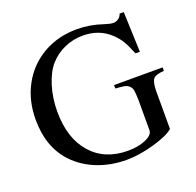

<svg xmlns="http://www.w3.org/2000/svg" viewBox="-122 -804 966 947"><g transform="rotate(-20 361.0 -331.0)"><path d="M709 -354V-335.9Q666 -333 653.3 -318.8Q640.6 -304.7 639.2 -258.8V-56.2Q608.9 -29.8 531 -7.8Q453.1 14.2 388.2 14.2Q305.7 14.2 235.1 -13.4Q164.6 -41 115.2 -92.8Q32.2 -180.2 32.2 -325.2Q32.2 -426.3 75.9 -506.1Q119.6 -585.9 198 -630.9Q276.4 -675.8 375 -675.8Q443.4 -675.8 511.2 -652.8Q541.5 -643.1 555.2 -643.1Q570.8 -643.1 583.3 -651.9Q595.7 -660.6 600.1 -675.8H622.1L629.9 -464.8H606.9Q588.4 -510.7 573.5 -535.2Q558.6 -559.6 536.1 -581.1Q478 -636.2 392.1 -636.2Q341.3 -636.2 296.1 -616.5Q251 -596.7 217.8 -560.1Q185.1 -523.4 165.5 -460.2Q146 -397 146 -326.2Q146 -186.5 216.6 -106.2Q287.1 -25.9 409.2 -25.9Q463.9 -25.9 502.9 -43.2Q542 -60.5 542 -85V-247.1Q541 -277.8 538.8 -292.7Q536.6 -307.6 526.4 -317.9Q516.1 -328.1 501 -331.1Q485.8 -334 454.1 -335.9V-354Z"/></g></svg>

Font: Accordance
Style: Regular
Weight: 400
Version: Version 1.1 (build May 11, 2018) Miklal Software Solutions, 